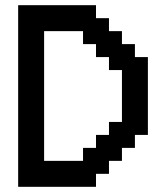

<svg xmlns="http://www.w3.org/2000/svg" viewBox="-20 -720 640 740"><path d="M350 0V-50H400V-100H450V-150H500V-200H550V-500H500V-550H450V-600H400V-650H350V-700H50V0ZM150 -100V-600H300V-550H350V-500H400V-450H450V-250H400V-200H350V-150H300V-100Z"/></svg>

Font: Matrix Sans Video
Style: Regular
Weight: 400
Designer: Brad Neil
Version: Version 1.100